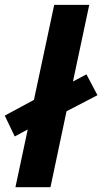

<svg xmlns="http://www.w3.org/2000/svg" viewBox="-35 -780 426 800"><path d="M80.6 -240.7 26.4 -211.4 -15.1 -298.3 106.4 -363.8 190.9 -759.8H336.9L269 -440.4L325.2 -470.2L371.1 -383.3L242.2 -316.4L175.3 0H29.3Z"/></svg>

Font: Viking Open Sans
Style: Bold Italic
Weight: 700
Italic angle: -12°
Foundry: Ascender Corporation
Version: Version 2.000